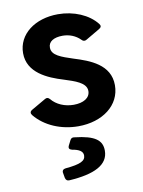

<svg xmlns="http://www.w3.org/2000/svg" viewBox="-82 -537 616 828"><g transform="rotate(-10 226.5 -123.0)"><path d="M233.4 10.7C339.8 10.7 418.9 -48.8 418.9 -136.7C418.9 -227.5 332 -258.8 262.7 -280.3C211.9 -296.9 170.9 -310.5 170.9 -343.8C169.9 -371.1 195.3 -385.7 233.4 -385.7C262.7 -385.7 290 -375 310.5 -354.5C316.4 -347.7 324.2 -345.7 332 -350.6L393.6 -386.7C403.3 -392.6 405.3 -399.4 398.4 -408.2C363.3 -453.1 298.8 -480.5 229.5 -480.5C128.9 -480.5 52.7 -423.8 52.7 -340.8C52.7 -254.9 137.7 -218.8 206.1 -198.2C251 -183.6 301.8 -168.9 301.8 -131.8C301.8 -101.6 272.5 -84 229.5 -84C190.4 -84 154.3 -99.6 132.8 -126C126 -133.8 119.1 -134.8 111.3 -129.9L48.8 -93.8C39.1 -87.9 38.1 -80.1 44.9 -71.3C87.9 -18.6 159.2 10.7 233.4 10.7ZM132.8 197.3 136.7 219.7C138.7 228.5 144.5 234.4 154.3 233.4C264.6 226.6 327.1 196.3 327.1 133.8C327.1 88.9 297.9 64.5 208 54.7C199.2 52.7 192.4 55.7 188.5 64.5L177.7 85.9C172.9 96.7 176.8 102.5 188.5 105.5C219.7 110.4 235.4 121.1 235.4 138.7C235.4 162.1 213.9 173.8 147.5 179.7C136.7 180.7 130.9 187.5 132.8 197.3Z"/></g></svg>

Font: Ed Sans Neue SemiBold
Style: Regular
Weight: 600
Designer: Stephen Hutchings
Version: Version 1.004;PS 001.004;hotconv 1.0.88;makeotf.lib2.5.64775